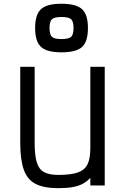

<svg xmlns="http://www.w3.org/2000/svg" viewBox="-20 -966 640 1000"><path d="M283 14Q209 14 165.8 -8Q122.5 -30 104 -81.8Q85.5 -133.5 85.5 -221.5V-618H160.5V-221.5Q160.5 -157 171.5 -120.8Q182.5 -84.5 209.2 -69.8Q236 -55 283 -55Q348.5 -55 384.8 -67.5Q421 -80 435.8 -110.2Q450.5 -140.5 450.5 -194.5V-618H525.5V0H450.5V-40Q432.5 -20 410 -8.2Q387.5 3.5 356.8 8.8Q326 14 283 14ZM299.5 -693.5Q224 -693.5 193.5 -721.8Q163 -750 163 -820Q163 -890 193.5 -918.2Q224 -946.5 299.5 -946.5Q376 -946.5 407 -918.5Q438 -890.5 438 -820Q438 -749.5 407.5 -721.5Q377 -693.5 299.5 -693.5ZM299.5 -762.5Q338 -762.5 350.5 -774.2Q363 -786 363 -820Q363 -854 350.5 -865.8Q338 -877.5 299.5 -877.5Q263 -877.5 250.5 -865.8Q238 -854 238 -820Q238 -786 250.5 -774.2Q263 -762.5 299.5 -762.5Z"/></svg>

Font: Victor Mono Thin
Style: Regular
Weight: 100
Monospace: yes
Designer: Rune Bjørnerås
Version: Version 1.561;gftools[0.9.30]